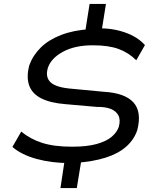

<svg xmlns="http://www.w3.org/2000/svg" viewBox="-20 -840 788 975"><path d="M287 115 309 -31 331 -12Q242 -12 165.5 -33Q89 -54 43 -94L88 -172Q133 -134 194 -114.5Q255 -95 346 -95Q421 -95 470 -108.5Q519 -122 546 -144.5Q573 -167 583 -195Q593 -231 581.5 -253.5Q570 -276 542 -287Q514 -298 473 -297L313 -311Q236 -317 189.5 -340.5Q143 -364 128 -406.5Q113 -449 129 -509Q147 -559 187 -598.5Q227 -638 290.5 -662.5Q354 -687 438 -692L412 -675L435 -820H518L495 -676L474 -696Q549 -698 614 -675.5Q679 -653 716 -611L672 -534Q634 -572 583 -591Q532 -610 451 -610Q360 -610 299.5 -577Q239 -544 223 -495Q209 -448 237.5 -421.5Q266 -395 348 -389L506 -374Q614 -368 657.5 -320Q701 -272 677 -179Q661 -131 621 -95.5Q581 -60 516.5 -39.5Q452 -19 363 -13L394 -32L370 115Z"/></svg>

Font: Nunito Sans 7pt Expanded
Style: Italic
Weight: 400
Width: 7
Italic angle: -9°
Designer: Vernon Adams
Foundry: Vernon Adams
Version: Version 3.101;gftools[0.9.27]